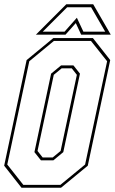

<svg xmlns="http://www.w3.org/2000/svg" viewBox="-22 -878 538 898"><path d="M78.5 0 -2.5 -103 102.5 -597 227.5 -700H412.5L493.5 -597L388.5 -103L263.5 0ZM87 -13.5H260.5L376 -108.5L479 -591.5L403.5 -686.5H230L115 -591.5L12 -108.5ZM169.5 -128 139 -166.5 217 -533.5 263.5 -572H321.5L352 -533.5L274 -166.5L227.5 -128ZM177.5 -141.5H224.5L261.5 -172L337.5 -528L313.5 -558.5H266.5L229.5 -528L153.5 -172ZM288 -858H414L496 -716H357.5L332.5 -770L284.5 -716H146ZM292 -844 178 -730H280L337.5 -795L368 -730H470L404 -844Z"/></svg>

Font: Tourney Condensed Thin
Style: Italic
Weight: 100
Width: 3
Italic angle: -12°
Designer: Tyler Finck
Foundry: Etcetera Type Co
Version: Version 1.010; ttfautohint (v1.8.3)